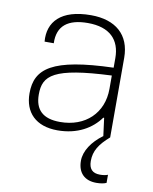

<svg xmlns="http://www.w3.org/2000/svg" viewBox="-85 -603 704 884"><g transform="rotate(10 267.5 -161.0)"><path d="M436 177C401 177 384 159 384 122C384 75 406 41 453 0V-372C453 -480 384 -539 269 -539C128 -539 71 -473 79 -382H122C119 -464 169 -501 261 -501C364 -501 413 -449 413 -364V-319C127 -310 52 -252 52 -136C52 -47 106 10 208 10C302 10 368 -31 406 -84H410L421 0H420C371 36 339 83 339 129C339 186 372 217 426 217C446 217 462 214 473 209V171C464 175 451 177 436 177ZM411 -219C411 -107 332 -30 213 -30C132 -30 95 -67 95 -138C95 -227 139 -270 411 -282Z"/></g></svg>

Font: Kathrein 35 Thin
Style: Regular
Weight: 250
Designer: Lazydogs Typefoundry, based on Open Sans by Ascender Corporation
Foundry: Lazydogs Typefoundry
Version: Version 1.003;PS 001.003;hotconv 1.0.88;makeotf.lib2.5.64775